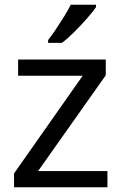

<svg xmlns="http://www.w3.org/2000/svg" viewBox="-20 -786 510 806"><path d="M431 0H39V-58L327 -468H56V-536H424V-470L140 -68H431ZM383 -756Q371 -738 346 -709.5Q321 -681 292.5 -652.5Q264 -624 240 -606H182V-618Q197 -637 214.5 -663Q232 -689 249 -716.5Q266 -744 277 -766H383Z"/></svg>

Font: Noto Sans Historical
Style: Regular
Weight: 400
Designer: Monotype Design Team
Foundry: Monotype Imaging Inc.
Version: Version 2.013; ttfautohint (v1.8.4.7-5d5b)